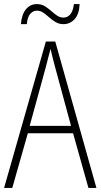

<svg xmlns="http://www.w3.org/2000/svg" viewBox="-20 -918 491 938"><path d="M412 0 337 -267H116L40 0H0L204 -715H250L451 0ZM249 -591Q243 -614 237.5 -635Q232 -656 227 -679Q221 -657 215.5 -636Q210 -615 204 -591L125 -303H327ZM82 -800Q86 -848 107 -873Q128 -898 160 -898Q182 -898 198.5 -888Q215 -878 229.5 -865Q244 -852 258.5 -842Q273 -832 290 -832Q310 -832 323.5 -848Q337 -864 341 -898H369Q367 -849 344.5 -824.5Q322 -800 290 -800Q269 -800 252 -810Q235 -820 220.5 -833Q206 -846 191.5 -856Q177 -866 160 -866Q142 -866 128 -850.5Q114 -835 111 -800Z"/></svg>

Font: Noto Sans Telugu Condensed ExtraLight
Style: Regular
Weight: 200
Width: 3
Designer: Jelle Bosma - Monotype Design Team
Foundry: Monotype Imaging Inc.
Version: Version 2.005; ttfautohint (v1.8.4.7-5d5b)